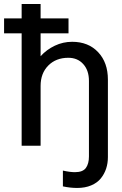

<svg xmlns="http://www.w3.org/2000/svg" viewBox="-49 -721 603 950"><path d="M151.9 -556.2V-442.9Q181.6 -475.6 222.2 -494.9Q262.7 -514.2 308.1 -514.2Q388.2 -514.2 436.5 -462.9Q484.9 -411.6 484.9 -327.1V56.2Q484.9 86.9 476.1 113.5Q467.3 140.1 449.7 161.9Q432.1 183.6 402.1 196.3Q372.1 209 333 209Q298.8 209 262.2 201.2V123Q296.9 130.9 321.8 130.9Q360.8 130.9 376 109.9Q391.1 88.9 391.1 53.2V-320.8Q391.1 -372.6 363 -403.8Q335 -435.1 289.1 -435.1Q228 -435.1 189.9 -396.7Q151.9 -358.4 151.9 -295.9V0H58.1V-556.2H-28.8V-629.9H58.1V-701.2H151.9V-629.9H290V-556.2Z"/></svg>

Font: LT Superior Med
Style: Regular
Weight: 500
Designer: Daniel Lyons
Foundry: LyonsType
Version: Version 1.000